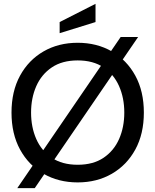

<svg xmlns="http://www.w3.org/2000/svg" viewBox="-20 -937 810 1001"><path d="M70 44 609 -744H700L161 44ZM385 14Q285 14 207 -31Q129 -76 84.5 -157.5Q40 -239 40 -350Q40 -461 84.5 -542.5Q129 -624 207 -669Q285 -714 385 -714Q485 -714 563 -669Q641 -624 685.5 -542.5Q730 -461 730 -350Q730 -239 685.5 -157.5Q641 -76 563 -31Q485 14 385 14ZM385 -78Q466 -78 520 -114.5Q574 -151 601 -212.5Q628 -274 628 -350Q628 -426 601 -487.5Q574 -549 520 -585.5Q466 -622 385 -622Q304 -622 250 -585.5Q196 -549 169 -487.5Q142 -426 142 -350Q142 -274 169 -212.5Q196 -151 250 -114.5Q304 -78 385 -78ZM291 -764V-822L478 -917V-822Z"/></svg>

Font: Cabin VF Beta
Style: Regular
Weight: 400
Designer: Pablo Impallari
Foundry: Pablo Impallari. http://www.impallari.com Igino Marini. http://www.ikern.com
Version: Version 2.200